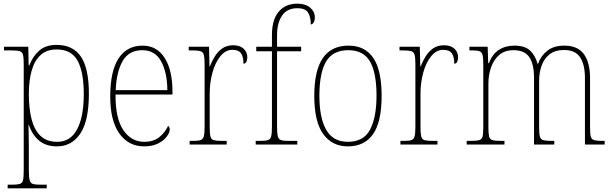

<svg xmlns="http://www.w3.org/2000/svg" viewBox="-20 -792 3358 1052"><path d="M22 240V220H43Q73 220 87.5 216Q102 212 106 195.5Q110 179 110 143V-442Q110 -476 106 -492Q102 -508 86.5 -512Q71 -516 35 -516H2V-536H135L137 -434H141Q158 -481 193.5 -513.5Q229 -546 290 -546Q380 -546 423.5 -481.5Q467 -417 467 -279Q467 -130 420 -60Q373 10 292 10Q233 10 195 -21Q157 -52 138 -108H136Q136 -93 137 -64Q138 -35 138 13V143Q138 179 142.5 195.5Q147 212 161 216Q175 220 205 220H236V240ZM294 -15Q366 -15 402.5 -83.5Q439 -152 439 -276Q439 -398 405 -459.5Q371 -521 291 -521Q236 -521 202.5 -490.5Q169 -460 153.5 -405Q138 -350 138 -278Q138 -198 153 -139Q168 -80 202 -47.5Q236 -15 294 -15Z M770 10Q684 10 634 -60.5Q584 -131 584 -262Q584 -403 630 -472.5Q676 -542 761 -542Q839 -542 882 -475Q925 -408 925 -290V-274H613Q612 -144 655.5 -79.5Q699 -15 770 -15Q822 -15 853.5 -41Q885 -67 901 -102Q910 -96 910 -82Q910 -66 894 -44Q878 -22 846.5 -6Q815 10 770 10ZM897 -298Q896 -396 862.5 -456.5Q829 -517 760 -517Q686 -517 652 -457.5Q618 -398 614 -298Z M1019 0V-20H1034Q1064 -20 1078 -24Q1092 -28 1096.5 -44.5Q1101 -61 1101 -97V-441Q1101 -476 1096.5 -492Q1092 -508 1076.5 -512Q1061 -516 1026 -516H1014V-536H1125L1128 -428H1130Q1140 -455 1156.5 -482Q1173 -509 1197.5 -526.5Q1222 -544 1258 -544Q1295 -544 1315 -525Q1335 -506 1335 -479Q1335 -464 1330 -453.5Q1325 -443 1314 -443Q1314 -481 1300.5 -500Q1287 -519 1253 -519Q1216 -519 1187.5 -484Q1159 -449 1144 -394Q1129 -339 1129 -280V-97Q1129 -61 1133 -44.5Q1137 -28 1151.5 -24Q1166 -20 1196 -20H1222V0Z M1381 0V-20H1407Q1435 -20 1448.5 -24.5Q1462 -29 1466 -46Q1470 -63 1470 -100V-511H1384V-536H1470V-600Q1470 -684 1507 -728Q1544 -772 1610 -772Q1654 -772 1679.5 -750Q1705 -728 1705 -697Q1705 -678 1698 -668Q1691 -658 1683 -658Q1683 -697 1668.5 -722Q1654 -747 1609 -747Q1553 -747 1525.5 -706.5Q1498 -666 1498 -600V-536H1630V-511H1498V-100Q1498 -63 1502 -46Q1506 -29 1519.5 -24.5Q1533 -20 1561 -20H1609V0Z M1886 10Q1800 10 1751 -57.5Q1702 -125 1702 -267Q1702 -406 1749 -474Q1796 -542 1890 -542Q1979 -542 2025 -475Q2071 -408 2071 -267Q2071 -124 2024 -57Q1977 10 1886 10ZM1886 -15Q1973 -15 2008 -82.5Q2043 -150 2043 -267Q2043 -394 2007 -455.5Q1971 -517 1889 -517Q1803 -517 1766.5 -454.5Q1730 -392 1730 -267Q1730 -146 1767.5 -80.5Q1805 -15 1886 -15Z M2174 0V-20H2189Q2219 -20 2233 -24Q2247 -28 2251.5 -44.5Q2256 -61 2256 -97V-441Q2256 -476 2251.5 -492Q2247 -508 2231.5 -512Q2216 -516 2181 -516H2169V-536H2280L2283 -428H2285Q2295 -455 2311.5 -482Q2328 -509 2352.5 -526.5Q2377 -544 2413 -544Q2450 -544 2470 -525Q2490 -506 2490 -479Q2490 -464 2485 -453.5Q2480 -443 2469 -443Q2469 -481 2455.5 -500Q2442 -519 2408 -519Q2371 -519 2342.5 -484Q2314 -449 2299 -394Q2284 -339 2284 -280V-97Q2284 -61 2288 -44.5Q2292 -28 2306.5 -24Q2321 -20 2351 -20H2377V0Z M2537 0V-20H2555Q2590 -20 2605 -24Q2620 -28 2624 -44Q2628 -60 2628 -95V-438Q2628 -474 2624 -490.5Q2620 -507 2606.5 -511.5Q2593 -516 2563 -516H2552V-536H2652L2655 -446H2659Q2677 -495 2713 -518.5Q2749 -542 2798 -542Q2857 -542 2885.5 -514Q2914 -486 2925 -443H2928Q2944 -487 2979.5 -514.5Q3015 -542 3072 -542Q3144 -542 3178.5 -496.5Q3213 -451 3213 -362V-93Q3213 -59 3217 -43.5Q3221 -28 3236.5 -24Q3252 -20 3286 -20H3293V0H3185V-365Q3185 -438 3158.5 -478Q3132 -518 3071 -518Q3022 -518 2992 -495Q2962 -472 2948 -433.5Q2934 -395 2934 -349V-95Q2934 -60 2938 -44Q2942 -28 2957.5 -24Q2973 -20 3007 -20H3017V0H2906V-365Q2906 -440 2880.5 -478.5Q2855 -517 2793 -517Q2746 -517 2716 -491.5Q2686 -466 2671 -424Q2656 -382 2656 -334V-95Q2656 -60 2660 -44Q2664 -28 2679.5 -24Q2695 -20 2731 -20H2744V0Z"/></svg>

Font: Noto Serif Ethiopic SemiCondensed Thin
Style: Regular
Weight: 100
Width: 4
Designer: Monotype Design Team
Foundry: Monotype Imaging Inc.
Version: Version 2.102; ttfautohint (v1.8.4.7-5d5b)